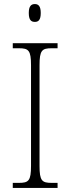

<svg xmlns="http://www.w3.org/2000/svg" viewBox="-20 -927 348 947"><path d="M152 -819C169 -819 181 -828 181 -863C181 -897 169 -907 152 -907C134 -907 122 -897 122 -863C122 -828 134 -819 152 -819ZM43 0H264V-25H235C187 -25 175 -35 175 -109V-605C175 -679 187 -689 235 -689H264V-714H43V-689H73C121 -689 133 -679 133 -605V-109C133 -35 121 -25 73 -25H43Z"/></svg>

Font: Noto Serif Devanagari SemiCondensed ExtraLight
Style: Regular
Weight: 200
Width: 4
Designer: Universal Thirst, Indian Type Foundry and the Monotype Design Team
Foundry: Monotype Imaging Inc.
Version: Version 2.004